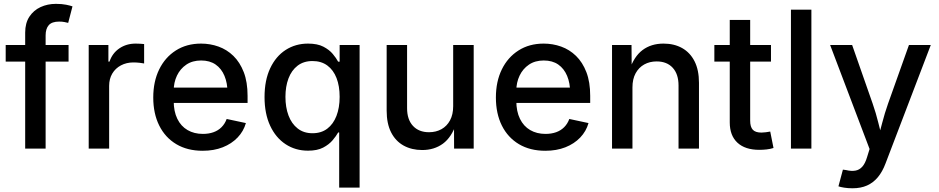

<svg xmlns="http://www.w3.org/2000/svg" viewBox="-20 -778 4914 1005"><path d="M338.9 -542.5V-455.6H9.8V-542.5ZM111.8 0V-607.4Q111.8 -657.2 133.8 -690.7Q155.8 -724.1 192.4 -741Q229 -757.8 272.5 -757.8Q303.7 -757.8 326.4 -753.2Q349.1 -748.5 359.4 -744.6L336.9 -658.2Q329.6 -660.2 317.6 -662.6Q305.7 -665 289.6 -665Q252 -665 235.4 -646.5Q218.8 -627.9 218.8 -592.3V0Z M444.3 0V-542.5H547.4V-455.6H553.2Q567.9 -499.5 604.7 -524.7Q641.6 -549.8 689.9 -549.8Q700.2 -549.8 713.1 -549.1Q726.1 -548.3 734.4 -547.4V-445.8Q728.5 -447.3 711.9 -449.2Q695.3 -451.2 678.2 -451.2Q642.1 -451.2 613 -435.8Q584 -420.4 567.6 -392.8Q551.3 -365.2 551.3 -328.6V0Z M1041 11.2Q960.9 11.2 902.8 -23.4Q844.7 -58.1 813.5 -120.8Q782.2 -183.6 782.2 -267.6Q782.2 -351.1 813.2 -414.6Q844.2 -478 900.6 -513.9Q957 -549.8 1032.2 -549.8Q1080.1 -549.8 1123.8 -534.2Q1167.5 -518.6 1201.7 -485.4Q1235.8 -452.1 1255.9 -400.4Q1275.9 -348.6 1275.9 -276.4V-239.3H840.8V-319.3H1220.7L1170.9 -293Q1170.9 -342.8 1155 -380.9Q1139.2 -418.9 1108.6 -440.2Q1078.1 -461.4 1032.7 -461.4Q987.3 -461.4 955.3 -439.7Q923.3 -418 906.2 -382.1Q889.2 -346.2 889.2 -303.2V-250Q889.2 -194.8 908.2 -156Q927.2 -117.2 961.7 -97.2Q996.1 -77.1 1042 -77.1Q1072.8 -77.1 1097.4 -85.9Q1122.1 -94.7 1139.6 -112.3Q1157.2 -129.9 1166.5 -155.3L1267.1 -133.8Q1254.9 -90.8 1223.6 -58.1Q1192.4 -25.4 1146 -7.1Q1099.6 11.2 1041 11.2Z M1862.3 204.1H1755.4V-84.5H1750Q1739.7 -65.9 1720.9 -43.7Q1702.1 -21.5 1671.4 -5.4Q1640.6 10.7 1592.3 10.7Q1526.4 10.7 1474.9 -23.2Q1423.3 -57.1 1394 -120.1Q1364.7 -183.1 1364.7 -270Q1364.7 -357.9 1394.3 -420.7Q1423.8 -483.4 1475.3 -516.6Q1526.9 -549.8 1592.3 -549.8Q1641.6 -549.8 1672.6 -533.7Q1703.6 -517.6 1721.9 -495.6Q1740.2 -473.6 1750 -455.1H1757.8V-542.5H1862.3ZM1615.7 -80.6Q1661.6 -80.6 1693.1 -104.5Q1724.6 -128.4 1741.2 -171.4Q1757.8 -214.4 1757.8 -271Q1757.8 -327.6 1741.5 -369.6Q1725.1 -411.6 1693.4 -435.1Q1661.6 -458.5 1615.7 -458.5Q1569.3 -458.5 1537.6 -434.1Q1505.9 -409.7 1490 -367.4Q1474.1 -325.2 1474.1 -271Q1474.1 -216.3 1490.2 -173.3Q1506.3 -130.4 1538.1 -105.5Q1569.8 -80.6 1615.7 -80.6Z M2189.9 7.3Q2134.8 7.3 2092.5 -16.1Q2050.3 -39.6 2027.1 -85.4Q2003.9 -131.3 2003.9 -198.7V-542.5H2110.8V-211.9Q2110.8 -152.3 2141.6 -119.1Q2172.4 -85.9 2225.6 -85.9Q2262.2 -85.9 2290.8 -101.8Q2319.3 -117.7 2335.7 -148.2Q2352.1 -178.7 2352.1 -222.2V-542.5H2459.5V0H2356.9L2356.4 -132.8H2368.7Q2344.2 -59.6 2298.6 -26.1Q2252.9 7.3 2189.9 7.3Z M2834.5 11.2Q2754.4 11.2 2696.3 -23.4Q2638.2 -58.1 2606.9 -120.8Q2575.7 -183.6 2575.7 -267.6Q2575.7 -351.1 2606.7 -414.6Q2637.7 -478 2694.1 -513.9Q2750.5 -549.8 2825.7 -549.8Q2873.5 -549.8 2917.2 -534.2Q2960.9 -518.6 2995.1 -485.4Q3029.3 -452.1 3049.3 -400.4Q3069.3 -348.6 3069.3 -276.4V-239.3H2634.3V-319.3H3014.2L2964.4 -293Q2964.4 -342.8 2948.5 -380.9Q2932.6 -418.9 2902.1 -440.2Q2871.6 -461.4 2826.2 -461.4Q2780.8 -461.4 2748.8 -439.7Q2716.8 -418 2699.7 -382.1Q2682.6 -346.2 2682.6 -303.2V-250Q2682.6 -194.8 2701.7 -156Q2720.7 -117.2 2755.1 -97.2Q2789.6 -77.1 2835.4 -77.1Q2866.2 -77.1 2890.9 -85.9Q2915.5 -94.7 2933.1 -112.3Q2950.7 -129.9 2960 -155.3L3060.5 -133.8Q3048.3 -90.8 3017.1 -58.1Q2985.8 -25.4 2939.5 -7.1Q2893.1 11.2 2834.5 11.2Z M3290.5 -320.3V0H3183.6V-542.5H3285.6L3286.6 -409.7H3274.4Q3298.3 -482.4 3343.5 -516.1Q3388.7 -549.8 3453.1 -549.8Q3508.8 -549.8 3550.5 -526.4Q3592.3 -502.9 3615.5 -457.3Q3638.7 -411.6 3638.7 -344.2V0H3531.7V-330.6Q3531.7 -390.1 3501.2 -423.3Q3470.7 -456.5 3417 -456.5Q3380.9 -456.5 3352.3 -440.7Q3323.7 -424.8 3307.1 -394.5Q3290.5 -364.3 3290.5 -320.3Z M4015.6 -542.5V-455.6H3719.2V-542.5ZM3799.8 -673.8H3906.7V-146.5Q3906.7 -113.8 3920.4 -98.9Q3934.1 -84 3965.8 -84Q3974.6 -84 3988.3 -85.7Q4002 -87.4 4011.7 -89.4L4028.8 -3.4Q4012.2 2 3992.7 4.2Q3973.1 6.3 3954.6 6.3Q3880.4 6.3 3840.1 -31Q3799.8 -68.4 3799.8 -137.2Z M4227.1 -727.5V0H4120.1V-727.5Z M4368.7 197.3 4392.1 109.9 4409.2 112.3Q4435.5 118.7 4456.8 115.2Q4478 111.8 4493.4 94.7Q4508.8 77.6 4518.6 44.4L4531.7 2L4325.2 -542.5H4440.4L4547.9 -235.4Q4565.4 -185.1 4577.6 -135Q4589.8 -85 4603.5 -35.6H4571.3Q4585 -85 4597.9 -135.3Q4610.8 -185.5 4628.4 -235.4L4737.8 -542.5H4852.1L4615.2 77.6Q4599.1 120.6 4575.2 149.4Q4551.3 178.2 4518.6 192.9Q4485.8 207.5 4442.4 207.5Q4418.5 207.5 4398.9 204.3Q4379.4 201.2 4368.7 197.3Z"/></svg>

Font: Inter 16pt Medium
Style: Regular
Weight: 500
Version: Version 4.001;git-66647c0bb